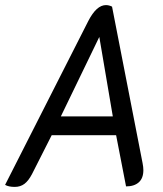

<svg xmlns="http://www.w3.org/2000/svg" viewBox="-34 -726 641 754"><path d="M-14 0 313 -644Q345 -706 382 -706Q394 -706 406 -700L526 -85Q529 -70 529 -58Q529 -26 511 -10Q493 6 461 6L422 -195H169L92 -43Q78 -16 62 -4Q46 8 24 8Q0 8 -14 0ZM409 -269 356 -581 205 -269Z"/></svg>

Font: Thasadith
Style: Bold Italic
Weight: 700
Italic angle: -9°
Designer: Cadson Demak Co.,Ltd.
Foundry: Cadson Demak Co.,Ltd.
Version: Version 1.000; ttfautohint (v1.6)